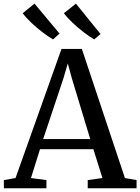

<svg xmlns="http://www.w3.org/2000/svg" viewBox="-34 -1012 754 1032"><path d="M49.5 -55 296.5 -749H406L637.5 -55L700 -44V0H437.5V-44L516.5 -55L468 -210H181L132.5 -55L215.5 -44V0H-13L-13.5 -44ZM451 -264.5 352 -591.5 330.5 -671 306.5 -589.5 198 -264.5ZM374 -992.5 506.5 -829 472.5 -800.5H472Q448.5 -814 417.5 -837.5Q386.5 -861 357.2 -888.5Q328 -916 309.5 -941ZM151.5 -992.5 286 -831.5 251.5 -800.5H250.5Q227 -814 196 -837.5Q165 -861 135.8 -888.5Q106.5 -916 88 -941Z"/></svg>

Font: Merriweather Text
Style: Regular
Weight: 400
Designer: Eben Sorkin
Foundry: Eben Sorkin
Version: Version 2.100; ttfautohint (v1.7.19-72a1) -l 8 -r 50 -G 200 